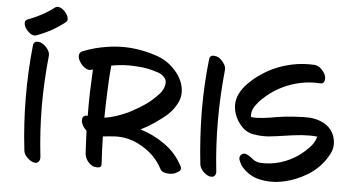

<svg xmlns="http://www.w3.org/2000/svg" viewBox="-64 -1135 2368 1300"><g transform="rotate(5 1120.0 -485.5)"><path d="M147.5 -811.5Q199.2 -830.1 248 -856.4Q296.9 -883.8 340.8 -918Q351.6 -926.8 351.6 -939.5Q351.6 -946.3 349.6 -953.1Q341.8 -976.6 323.2 -994.1Q308.6 -1008.8 290 -1015.6Q284.2 -1017.6 278.3 -1017.6Q267.6 -1017.6 258.8 -1010.7Q218.8 -979.5 174.8 -956.1Q130.9 -932.6 83 -915Q75.2 -912.1 70.3 -907.2Q66.4 -902.3 64.5 -895.5Q64.5 -891.6 64.5 -887.7Q64.5 -875 72.3 -859.4Q84 -839.8 100.6 -826.2Q111.3 -816.4 124 -812.5Q136.7 -808.6 147.5 -811.5ZM132.8 -743.2Q114.3 -565.4 115.2 -386.7Q116.2 -208 136.7 -31.2Q138.7 -5.9 159.2 15.6Q179.7 37.1 202.1 44.9Q210.9 46.9 217.8 47.9Q230.5 47.9 238.3 40Q251 27.3 249 4.9Q229.5 -165 228.5 -336.9Q228.5 -508.8 246.1 -678.7Q249 -704.1 231.4 -727.5Q213.9 -751 193.4 -761.7Q176.8 -771.5 156.2 -769.5Q135.7 -767.6 132.8 -743.2Z M792 -664.1Q826.2 -664.1 859.4 -661.1Q892.6 -659.2 925.8 -652.3Q953.1 -646.5 989.3 -634.8Q1025.4 -623 1042 -597.7Q1046.9 -590.8 1048.8 -582Q1050.8 -573.2 1049.8 -564.5Q1046.9 -524.4 1016.6 -491.2Q986.3 -459 957 -434.6Q924.8 -409.2 888.7 -387.7Q852.5 -366.2 815.4 -346.7Q778.3 -330.1 738.3 -316.4Q698.2 -302.7 657.2 -296.9Q658.2 -385.7 662.1 -474.6Q665 -563.5 672.9 -652.3Q702.1 -658.2 732.4 -661.1Q761.7 -664.1 792 -664.1ZM1200.2 -13.7Q1155.3 -100.6 1077.1 -156.2Q999 -211.9 908.2 -239.3Q932.6 -252 957 -265.6Q980.5 -280.3 1002.9 -294.9Q1031.2 -314.5 1058.6 -335.9Q1085.9 -356.4 1108.4 -382.8Q1130.9 -409.2 1146.5 -440.4Q1162.1 -470.7 1164.1 -505.9Q1165 -549.8 1147.5 -589.8Q1129.9 -629.9 1100.6 -661.1Q1045.9 -722.7 965.8 -748Q886.7 -774.4 805.7 -782.2Q774.4 -785.2 743.2 -785.2Q689.5 -785.2 634.8 -776.4Q548.8 -763.7 468.8 -731.4Q460 -727.5 455.1 -720.7Q450.2 -714.8 449.2 -707Q448.2 -703.1 448.2 -699.2Q448.2 -690.4 451.2 -679.7Q457 -665 466.8 -651.4Q481.4 -630.9 502.9 -618.2Q524.4 -605.5 543 -613.3Q544.9 -613.3 547.9 -614.3Q549.8 -615.2 551.8 -616.2Q547.9 -537.1 544.9 -458Q543 -379.9 543.9 -299.8Q536.1 -300.8 529.3 -299.8Q523.4 -298.8 516.6 -293.9Q509.8 -287.1 507.8 -277.3Q506.8 -266.6 507.8 -257.8Q510.7 -243.2 520.5 -226.6Q531.2 -210 544.9 -198.2Q546.9 -160.2 547.9 -123Q549.8 -85.9 551.8 -47.9Q553.7 -22.5 567.4 0Q582 22.5 605.5 35.2Q618.2 42 638.7 42Q640.6 42 643.6 42Q668 41 666 15.6Q663.1 -30.3 661.1 -77.1Q659.2 -123 658.2 -169.9Q677.7 -170.9 697.3 -173.8Q716.8 -175.8 736.3 -176.8Q835.9 -182.6 926.8 -127.9Q1018.6 -74.2 1064.5 13.7Q1075.2 36.1 1103.5 40Q1130.9 44.9 1152.3 40Q1168.9 37.1 1190.4 22.5Q1204.1 12.7 1204.1 1Q1204.1 -5.9 1200.2 -13.7Z M1329.1 -752Q1310.5 -584 1310.5 -416Q1310.5 -405.3 1310.5 -395.5Q1312.5 -216.8 1332 -40Q1335 -15.6 1355.5 6.8Q1376 28.3 1398.4 36.1Q1407.2 38.1 1414.1 38.1Q1425.8 38.1 1434.6 30.3Q1444.3 20.5 1444.3 3.9Q1444.3 0 1443.4 -3.9Q1424.8 -174.8 1424.8 -346.7Q1424.8 -517.6 1442.4 -688.5Q1445.3 -712.9 1427.7 -736.3Q1410.2 -760.7 1389.6 -772.5Q1375 -779.3 1358.4 -779.3Q1354.5 -779.3 1351.6 -779.3Q1331.1 -776.4 1329.1 -752Z M2217.8 -284.2Q2209 -326.2 2186.5 -352.5Q2165 -378.9 2134.8 -393.6Q2078.1 -421.9 2004.9 -418.9Q1930.7 -417 1871.1 -410.2Q1823.2 -404.3 1776.4 -395.5Q1729.5 -387.7 1680.7 -385.7Q1672.9 -385.7 1664.1 -386.7Q1655.3 -387.7 1646.5 -387.7Q1645.5 -391.6 1645.5 -394.5Q1644.5 -398.4 1644.5 -398.4Q1643.6 -433.6 1666 -465.8Q1689.5 -498 1713.9 -519.5Q1789.1 -590.8 1888.7 -627Q1988.3 -663.1 2091.8 -656.2Q2116.2 -654.3 2121.1 -675.8Q2126 -696.3 2119.1 -713.9Q2109.4 -736.3 2088.9 -755.9Q2068.4 -775.4 2043 -777.3Q2025.4 -778.3 2007.8 -778.3Q1927.7 -778.3 1850.6 -755.9Q1756.8 -729.5 1676.8 -672.9Q1638.7 -646.5 1603.5 -611.3Q1568.4 -577.1 1547.9 -534.2Q1531.2 -498 1531.2 -460Q1531.2 -445.3 1534.2 -429.7Q1543 -377 1577.1 -334Q1614.3 -285.2 1666 -274.4Q1718.8 -263.7 1775.4 -267.6Q1832 -273.4 1886.7 -282.2Q1942.4 -291 1999 -295.9Q2025.4 -297.9 2051.8 -297.9Q2078.1 -297.9 2104.5 -294.9Q2094.7 -254.9 2061.5 -219.7Q2028.3 -185.5 1996.1 -162.1Q1941.4 -122.1 1871.1 -100.6Q1801.8 -80.1 1733.4 -85Q1713.9 -86.9 1700.2 -93.8Q1686.5 -100.6 1671.9 -114.3Q1659.2 -125 1638.7 -133.8Q1618.2 -142.6 1602.5 -128.9Q1585 -112.3 1595.7 -86.9Q1606.4 -60.5 1618.2 -46.9Q1663.1 4.9 1724.6 23.4Q1770.5 36.1 1819.3 36.1Q1835 36.1 1850.6 35.2Q1884.8 32.2 1918.9 23.4Q1954.1 14.6 1985.4 2Q2028.3 -15.6 2068.4 -40Q2108.4 -65.4 2140.6 -98.6Q2175.8 -134.8 2202.1 -183.6Q2220.7 -216.8 2220.7 -252.9Q2220.7 -268.6 2217.8 -284.2Z"/></g></svg>

Font: TroubleSide
Style: Comic
Weight: 400
Designer: Koroletov
Version: 1_5